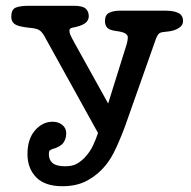

<svg xmlns="http://www.w3.org/2000/svg" viewBox="-20 -448 661 664"><path d="M149 85Q149 105 162 116Q175 127 205 127Q229 127 243.5 119.5Q258 112 272 98Q291 78 301.5 55.5Q312 33 319 12L133 -324Q125 -338 115.5 -344Q106 -350 81 -352Q43 -356 31 -364.5Q19 -373 19 -390Q19 -415 34 -421.5Q49 -428 81 -428H235Q266 -428 276.5 -418Q287 -408 287 -392Q287 -377 274 -367.5Q261 -358 230 -352Q220 -350 220 -342Q220 -335 223.5 -327Q227 -319 238 -299L354 -90L414 -282Q422 -305 422 -319Q422 -327 413 -332.5Q404 -338 380 -341Q358 -344 350.5 -352.5Q343 -361 343 -375Q343 -397 358 -404Q373 -411 393 -411H555Q581 -411 597 -403Q613 -395 613 -375Q613 -365 606.5 -358Q600 -351 590 -346.5Q580 -342 568 -340Q556 -338 544 -337Q533 -336 528 -330Q523 -324 519 -313L424 -44Q412 -9 401.5 17Q391 43 382 62.5Q373 82 364 97Q355 112 345 124Q320 155 283.5 175.5Q247 196 196 196Q135 196 105 165Q75 134 75 85Q75 33 101 3Q127 -27 162 -27Q182 -27 195.5 -16Q209 -5 209 13Q209 32 199 46Q189 60 160 68Q155 70 152 72.5Q149 75 149 85Z"/></svg>

Font: Life Savers ExtraBold
Style: Regular
Weight: 800
Designer: Pablo Impallari, Rodrigo Fuenzalida, Brenda Gallo
Foundry: Pablo Impallari, Rodrigo Fuenzalida, Brenda Gallo
Version: Version 3.001; ttfautohint (v0.95) -l 8 -r 50 -G 200 -x 14 -